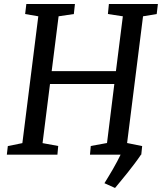

<svg xmlns="http://www.w3.org/2000/svg" viewBox="-20 -763 799 947"><path d="M18.6 -42.5 90.3 -57.1 168.9 -682.6 104 -693.8 109.9 -743.2H349.6L344.2 -693.8L269 -682.6L234.9 -412.1H551.8L585.9 -682.6L512.2 -693.8L517.1 -743.2H758.8L752.9 -693.8L685.5 -682.6L606.9 -57.6L681.2 -42.5L676.8 0H675.3Q661.6 20.5 644.5 43.2Q627.4 65.9 609.9 87.9Q592.3 109.9 575.9 129.6Q559.6 149.4 547.4 164.1L495.1 140.6Q502.4 128.9 513.4 110.8Q524.4 92.8 535.9 73Q547.4 53.2 557.6 33.9Q567.9 14.6 574.7 0H423.8L427.7 -43L507.8 -57.6L543.9 -348.6H226.6L189.9 -57.1L267.1 -43L263.2 0H13.7Z"/></svg>

Font: Merriweather
Style: Italic
Weight: 400
Italic angle: -7°
Designer: Eben Sorkin ( eben@eyebytes.com )
Foundry: Eben Sorkin ( eben@eyebytes.com )
Version: Version 1.005; ttfautohint (v0.97) -l 13 -r 13 -G 200 -x 24 